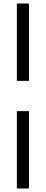

<svg xmlns="http://www.w3.org/2000/svg" viewBox="-20 -826 261 1092"><path d="M145 -194V246H76V-194ZM76 -366V-806H145V-366Z"/></svg>

Font: Space Grotesk Variable
Style: Regular
Weight: 400
Designer: Florian Karsten (Space Grotesk), Colophon Foundry (Space Mono)
Foundry: Florian Karsten
Version: Version 1.106